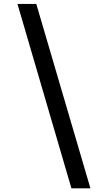

<svg xmlns="http://www.w3.org/2000/svg" viewBox="-20 -804 507 1000"><path d="M352 177 71 -783.5H169L451 177Z"/></svg>

Font: Merriweather 28pt ExtraBold
Style: Italic
Weight: 800
Italic angle: -7.8°
Version: Version 2.101